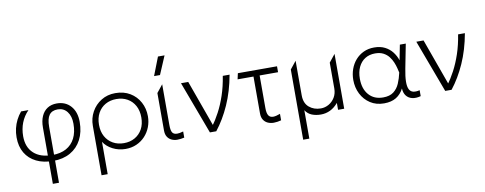

<svg xmlns="http://www.w3.org/2000/svg" viewBox="-75 -1133 4355 1724"><g transform="rotate(-10 2103.0 -271.0)"><path d="M288.5 210V-303Q288.5 -363 307.5 -406Q326.5 -449 362 -472Q397.5 -495 447 -495Q527 -495 574.8 -441Q622.5 -387 622.5 -296Q622.5 -204 586.8 -135.5Q551 -67 485 -29.5Q419 8 328 8Q239.5 8 175 -23.8Q110.5 -55.5 75.2 -114.8Q40 -174 40 -256.5Q40 -299 49.2 -338.2Q58.5 -377.5 76.5 -413.2Q94.5 -449 120.5 -480H187.5Q144.5 -436 122.2 -379.5Q100 -323 100 -256.5Q100 -156.5 160.5 -101Q221 -45.5 330 -45.5Q404.5 -45.5 456.8 -74.2Q509 -103 536.8 -157.8Q564.5 -212.5 564.5 -289.5Q564.5 -359 532.5 -400Q500.5 -441 447 -441Q394 -441 369.2 -407Q344.5 -373 344.5 -300V210Z M732.5 210V-240Q732.5 -309.5 764.5 -367.5Q796.5 -425.5 852.8 -460.2Q909 -495 981.5 -495Q1058.5 -495 1115.2 -460.8Q1172 -426.5 1203.2 -368.5Q1234.5 -310.5 1234.5 -240Q1234.5 -188 1216.5 -141.8Q1198.5 -95.5 1165.5 -60.2Q1132.5 -25 1087.2 -5Q1042 15 987.5 15Q924.5 15 870.8 -12.5Q817 -40 788.5 -85V210ZM981.5 -39Q1038 -39 1081.5 -63.8Q1125 -88.5 1149.8 -133.5Q1174.5 -178.5 1174.5 -240Q1174.5 -301.5 1149.8 -346.8Q1125 -392 1081.5 -416.5Q1038 -441 981.5 -441Q925 -441 881.5 -416.5Q838 -392 813.2 -346.8Q788.5 -301.5 788.5 -240Q788.5 -178.5 813.2 -133.5Q838 -88.5 881.5 -63.8Q925 -39 981.5 -39Z M1458.5 14Q1430.5 14 1406.8 3Q1383 -8 1368.8 -30.5Q1354.5 -53 1354.5 -88V-430L1410.5 -500V-128Q1410.5 -78.5 1423.2 -59.2Q1436 -40 1466.5 -40Q1476.5 -40 1489.8 -42Q1503 -44 1522.5 -50V6Q1510 9.5 1490.2 11.8Q1470.5 14 1458.5 14ZM1351.5 -585 1416.5 -752H1476.5L1405.5 -585Z M1757.5 0 1578.5 -480H1644.5L1800.5 -47H1785.5Q1822 -96.5 1856.2 -160.8Q1890.5 -225 1917.5 -304.8Q1944.5 -384.5 1959.5 -480H2021.5Q1994.5 -331 1941 -211.2Q1887.5 -91.5 1815.5 0Z M2338 14Q2308.5 14 2284 3Q2259.5 -8 2244.8 -31Q2230 -54 2230 -90V-426H2085L2097 -480H2454V-426H2286V-129Q2286 -82 2299.5 -61Q2313 -40 2342 -40Q2355 -40 2370.8 -43.8Q2386.5 -47.5 2406 -55V4Q2391 8.5 2372.5 11.2Q2354 14 2338 14Z M2571 210V-430L2627 -500V-185Q2627 -112.5 2670.5 -75.8Q2714 -39 2777 -39Q2815.5 -39 2849.5 -58.5Q2883.5 -78 2904.8 -113.2Q2926 -148.5 2926 -195V-430L2982 -500V0H2926V-63Q2893 -23.5 2853 -4.2Q2813 15 2768 15Q2723 15 2686.2 0.5Q2649.5 -14 2627 -49V210Z M3344 15Q3272 15 3218.8 -19.8Q3165.5 -54.5 3136.2 -112.5Q3107 -170.5 3107 -240Q3107 -292 3123.5 -338.2Q3140 -384.5 3171 -419.8Q3202 -455 3245 -475Q3288 -495 3341 -495Q3397.5 -495 3438.8 -474Q3480 -453 3506.8 -418.2Q3533.5 -383.5 3547 -342L3574 -480H3628L3585 -260Q3571 -189 3570.5 -143.2Q3570 -97.5 3582 -73.5Q3594 -49.5 3618.2 -43.5Q3642.5 -37.5 3678 -46V8Q3633.5 20 3599.5 11.8Q3565.5 3.5 3545.8 -22.2Q3526 -48 3524 -89Q3498.5 -39 3454.8 -12Q3411 15 3344 15ZM3345 -39Q3405 -39 3440.2 -66Q3475.5 -93 3494.5 -137.2Q3513.5 -181.5 3525 -234Q3521.5 -250 3515.2 -275.5Q3509 -301 3497.2 -329.5Q3485.5 -358 3465.8 -383.5Q3446 -409 3415.5 -425Q3385 -441 3341 -441Q3288 -441 3249 -416.5Q3210 -392 3188.5 -346.8Q3167 -301.5 3167 -240Q3167 -148 3214.8 -93.5Q3262.5 -39 3345 -39Z M3903 0 3724 -480H3790L3946 -47H3931Q3967.5 -96.5 4001.8 -160.8Q4036 -225 4063 -304.8Q4090 -384.5 4105 -480H4167Q4140 -331 4086.5 -211.2Q4033 -91.5 3961 0Z"/></g></svg>

Font: Geologica-Sharp
Style: Regular
Weight: 100
Designer: Sindre Bremnes, Frode Helland
Foundry: Monokrom Skriftforlag AS
Version: Version 1.010;gftools[0.9.28]